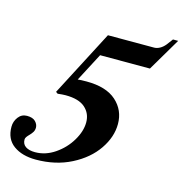

<svg xmlns="http://www.w3.org/2000/svg" viewBox="-136 -854 919 964"><g transform="rotate(15 323.5 -371.5)"><path d="M-25 -119Q-25 -147 -8 -169.5Q9 -192 37 -192Q67 -192 81 -177.5Q95 -163 95 -146Q95 -133 89 -123Q83 -113 72 -102Q65 -95 60 -88Q55 -81 55 -74Q55 -50 73 -38Q91 -26 122 -26Q176 -26 224.5 -59Q273 -92 302.5 -141.5Q332 -191 332 -237Q332 -283 299 -312.5Q266 -342 197 -342Q182 -342 156 -339L146 -346L324 -688H564Q578 -688 593 -696Q608 -704 621 -720L645 -752H672L571 -581H312L235 -434Q251 -436 281 -436Q383 -436 435.5 -389Q488 -342 488 -270Q488 -203 444 -138.5Q400 -74 319 -32.5Q238 9 135 9Q64 9 19.5 -23Q-25 -55 -25 -119Z"/></g></svg>

Font: Ibarra Real Nova
Style: Bold Italic
Weight: 700
Italic angle: -22°
Designer: Jose Maria Ribagorda & Octavio Pardo
Foundry: Octavio Pardo
Version: Version 1.014